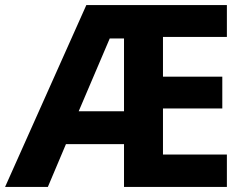

<svg xmlns="http://www.w3.org/2000/svg" viewBox="-23 -734 964 754"><path d="M868 0H464V-168H236L165 0H-3L316 -714H868V-589H617V-433H850V-308H617V-127H868ZM286 -297H464V-583H408Z"/></svg>

Font: Noto Sans Georgian Bold
Style: Regular
Weight: 700
Designer: Monotype Design Team, Akaki Razmadze
Foundry: Google LLC
Version: Version 2.005; ttfautohint (v1.8.4.7-5d5b)